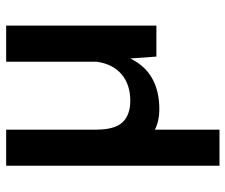

<svg xmlns="http://www.w3.org/2000/svg" viewBox="-76 -464 750 639"><g transform="rotate(-90 299.5 -145.0)"><path d="M283.2 -86.9Q337.4 -86.9 371.6 -116.2Q405.8 -145.5 413.1 -199.2V-500H533.2V0H430.2L423.8 -86.9Q377.4 9.8 253.9 9.8Q216.8 9.8 187 -4.9V210H66.9V-500H187V-201.2Q187 -138.7 211.4 -112.8Q235.8 -86.9 283.2 -86.9Z"/></g></svg>

Font: Human Sans Medium
Style: Regular
Weight: 500
Designer: Tim Radville
Foundry: Continuum
Version: Version 1.000;FEAKit 1.0